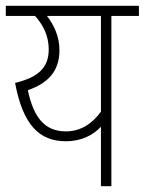

<svg xmlns="http://www.w3.org/2000/svg" viewBox="-20 -642 499 662"><path d="M459 -622H0V-587H101C129 -556 148 -518 148 -472C148 -410 114 -376 32 -356C59 -212 115 -155 207 -155C263 -155 303 -178 328 -205V0H364V-587H459ZM76 -331C145 -355 185 -396 185 -469C185 -516 166 -556 142 -587H328V-257C298 -216 259 -189 207 -189C135 -189 96 -236 76 -331Z"/></svg>

Font: Noto Sans Devanagari Condensed ExtraLight
Style: Regular
Weight: 200
Width: 3
Designer: Jelle Bosma - Monotype Design Team
Foundry: Monotype Imaging Inc.
Version: Version 2.004